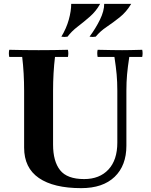

<svg xmlns="http://www.w3.org/2000/svg" viewBox="-20 -960 782 995"><path d="M401 15Q258 15 181.5 -37.5Q105 -90 105 -195V-490Q105 -535 102.5 -579.5Q100 -624 95 -665H28Q24 -684 28 -702Q63 -701 104.5 -700.5Q146 -700 180 -700Q215 -700 256.5 -700.5Q298 -701 332 -702Q336 -684 332 -665H265Q260 -624 257.5 -579.5Q255 -535 255 -490V-211Q255 -124 291.5 -78Q328 -32 416 -32Q496 -32 542 -81.5Q588 -131 588 -221V-490Q588 -535 584.5 -574Q581 -613 573 -665H486Q482 -684 486 -702Q528 -701 561 -700.5Q594 -700 613 -700Q630 -700 656.5 -700.5Q683 -701 717 -702Q721 -684 717 -665H650Q642 -613 638.5 -574Q635 -535 635 -490V-205Q635 -102 574 -43.5Q513 15 401 15ZM499 -940Q478 -902 446 -874Q414 -846 382.5 -822Q351 -798 330 -770Q314 -767 298 -770Q324 -813 336.5 -858Q349 -903 349 -940ZM660 -940Q635 -898 600.5 -870.5Q566 -843 532.5 -820.5Q499 -798 476 -770Q460 -767 444 -770Q476 -813 498 -858Q520 -903 520 -940Z"/></svg>

Font: Poltawski Nowy
Style: Bold
Weight: 700
Designer: Adam Pótawski, Mateusz Machalski, Borys Kosmynka, Ania Wieluska
Foundry: Capitalics.wtf
Version: Version 1.001;gftools[0.9.25]